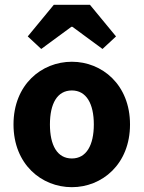

<svg xmlns="http://www.w3.org/2000/svg" viewBox="-20 -764 595 796"><path d="M278 12C403 12 519 -83 519 -248C519 -413 403 -508 278 -508C152 -508 36 -413 36 -248C36 -83 152 12 278 12ZM278 -107C217 -107 187 -162 187 -248C187 -334 217 -389 278 -389C338 -389 369 -334 369 -248C369 -162 338 -107 278 -107ZM95 -613 151 -561 276 -653H280L405 -561L461 -613L353 -744H203Z"/></svg>

Font: Giro Sans Regular
Style: Bold
Weight: 700
Designer: Paul D. Hunt
Foundry: Adobe Systems Incorporated
Version: Version 1.000;PS 1.0;hotconv 1.0.88;makeotf.lib2.5.647800